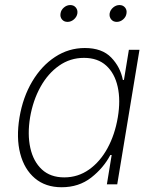

<svg xmlns="http://www.w3.org/2000/svg" viewBox="-20 -748 631 779"><path d="M230 11.7Q164.6 11.7 121.6 -24.7Q78.6 -61 62 -125Q45.4 -189 59.1 -271.5Q72.8 -353.5 110.6 -417.2Q148.4 -481 203.6 -517.1Q258.8 -553.2 324.2 -553.2Q394 -553.2 431.2 -514.6Q468.3 -476.1 478.5 -423.8H482.9L502.9 -545.9H545.9L455.6 0H413.6L433.1 -119.1H427.7Q399.9 -66.4 349.9 -27.3Q299.8 11.7 230 11.7ZM240.7 -28.3Q296.4 -28.3 341.3 -60.1Q386.2 -91.8 416.3 -147Q446.3 -202.1 458 -272Q469.7 -341.3 457.5 -396Q445.3 -450.7 410.9 -481.9Q376.5 -513.2 320.8 -513.2Q264.6 -513.2 219.5 -481.4Q174.3 -449.7 144 -395Q113.8 -340.3 102.1 -272Q90.8 -203.1 103 -147.9Q115.2 -92.8 149.9 -60.5Q184.6 -28.3 240.7 -28.3ZM253.9 -659.2Q239.7 -659.2 231.4 -669.2Q223.1 -679.2 225.6 -693.4Q227.5 -707.5 239.3 -717.5Q251 -727.5 265.1 -727.5Q279.3 -727.5 287.6 -717.5Q295.9 -707.5 293.9 -693.4Q291.5 -679.2 279.8 -669.2Q268.1 -659.2 253.9 -659.2ZM453.6 -659.2Q439.5 -659.2 431.2 -669.2Q422.9 -679.2 424.8 -693.4Q427.2 -707.5 439 -717.5Q450.7 -727.5 464.8 -727.5Q479 -727.5 487.3 -717.5Q495.6 -707.5 493.2 -693.4Q491.2 -679.2 479.5 -669.2Q467.8 -659.2 453.6 -659.2Z"/></svg>

Font: Inter Extra Light
Style: Italic
Weight: 200
Italic angle: -9.39999°
Designer: Rasmus Andersson
Foundry: rsms
Version: Version 4.000;git-3c8e0fc